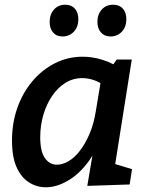

<svg xmlns="http://www.w3.org/2000/svg" viewBox="-20 -785 629 816"><path d="M175 11Q136 11 103 -10Q70 -31 50.5 -74.5Q31 -118 31 -188Q31 -262 53.5 -326Q76 -390 117 -439Q158 -488 213 -516Q268 -544 332 -544Q373 -544 416.5 -530.5Q460 -517 504 -486L451 -496L476 -532H540L460 -27L419 -103L541 -66L531 -1L351 5L382 -178L416 -239Q398 -156 357.5 -100.5Q317 -45 268.5 -17Q220 11 175 11ZM222 -85Q245 -85 270.5 -99.5Q296 -114 319 -143.5Q342 -173 360.5 -216Q379 -259 388 -317L411 -456L430 -417Q404 -436 379 -444.5Q354 -453 329 -453Q290 -453 257.5 -432.5Q225 -412 201 -376.5Q177 -341 164 -296Q151 -251 151 -202Q151 -141 171 -113Q191 -85 222 -85ZM246 -630Q220 -630 205.5 -647Q191 -664 191 -692Q191 -724 209.5 -744.5Q228 -765 257 -765Q283 -765 298 -748.5Q313 -732 313 -703Q313 -671 294 -650.5Q275 -630 246 -630ZM450 -630Q424 -630 409 -647Q394 -664 394 -692Q394 -724 412.5 -744.5Q431 -765 461 -765Q487 -765 502 -748.5Q517 -732 517 -703Q517 -671 498 -650.5Q479 -630 450 -630Z"/></svg>

Font: Bitter Thin SemiBold
Style: Italic
Weight: 600
Italic angle: -9°
Version: Version 2.002